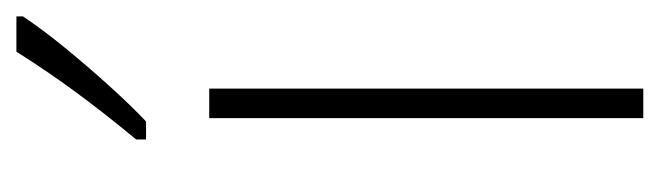

<svg xmlns="http://www.w3.org/2000/svg" viewBox="-305 -499 804 234"><g transform="rotate(-90 97.0 -382.0)"><path d="M106 0H70V-529H106ZM194 -756Q178 -732 155.5 -704.5Q133 -677 109 -650.5Q85 -624 66 -606H44V-618Q77 -658 102 -692Q127 -726 151 -764H194Z"/></g></svg>

Font: Noto Sans Tamil ExtraCondensed ExtraLight
Style: Regular
Weight: 200
Width: 2
Designer: Jelle Bosma - Monotype Design Team
Foundry: Monotype Imaging Inc.
Version: Version 2.004; ttfautohint (v1.8.4.7-5d5b)